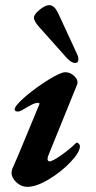

<svg xmlns="http://www.w3.org/2000/svg" viewBox="-20 -713 372 747"><path d="M25 -40Q25 -51 30 -61Q48 -101 69 -152.5Q90 -204 99 -225L133 -307Q135 -313 128 -313Q118 -313 104 -306Q90 -299 65 -284Q55 -279 51 -279Q37 -279 37 -287Q37 -300 71 -330.5Q105 -361 149.5 -390.5Q194 -420 222 -430Q230 -432 234 -432Q254 -432 270 -416Q286 -400 280 -384L168 -108Q165 -101 165 -93Q165 -90 167.5 -87.5Q170 -85 172 -85Q184 -85 218 -109Q252 -133 274 -155Q277 -158 278 -158Q283 -158 287 -153.5Q291 -149 291 -144Q291 -121 254.5 -82.5Q218 -44 169.5 -15Q121 14 86 14Q63 14 44 -3.5Q25 -21 25 -40ZM242 -485 135 -605Q112 -630 112 -644Q112 -657 134 -675Q156 -693 171 -693Q182 -693 190.5 -685Q199 -677 208 -658L281 -500Q285 -492 285 -482Q285 -468 272 -468Q259 -468 242 -485Z"/></svg>

Font: EB Garamond
Style: Bold Italic
Weight: 700
Italic angle: -17.2°
Designer: Georg Duffner and Octavio Pardo
Foundry: Georg Duffner
Version: Version 1.000